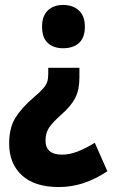

<svg xmlns="http://www.w3.org/2000/svg" viewBox="-20 -577 456 776"><path d="M301 -264Q301 -215 284.5 -182Q268 -149 228 -114Q192 -82 178 -60.5Q164 -39 164 -9Q164 48 231 48Q261 48 293.5 35.5Q326 23 363 0L414 115Q368 146 319 162.5Q270 179 218 179Q120 179 68.5 131.5Q17 84 17 4Q17 -60 42 -100.5Q67 -141 116 -183Q142 -205 154.5 -219.5Q167 -234 171 -247Q175 -260 175 -278V-303H301ZM323 -469Q323 -425 299.5 -403.5Q276 -382 235 -382Q196 -382 173 -403.5Q150 -425 150 -469Q150 -513 173.5 -535Q197 -557 235 -557Q274 -557 298.5 -535Q323 -513 323 -469Z"/></svg>

Font: Noto Sans Devanagari Condensed ExtraBold
Style: Regular
Weight: 800
Width: 3
Designer: Jelle Bosma - Monotype Design Team
Foundry: Monotype Imaging Inc.
Version: Version 2.004; ttfautohint (v1.8.4.7-5d5b)